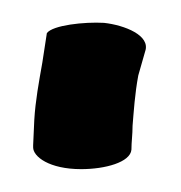

<svg xmlns="http://www.w3.org/2000/svg" viewBox="-20 -612 158 168"><path d="M9 -485V-483C9 -475 23 -464 51 -464C72 -464 94 -470 95 -481C95 -488 96 -494 96 -502C97 -514 98 -530 101 -546L107 -567C112 -581 89 -590 71 -592C54 -593 26 -590 21 -583L17 -557C14 -540 11 -524 10 -507Z"/></svg>

Font: Stray Cat
Style: Blk
Weight: 900
Version: Version 1.0